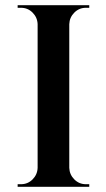

<svg xmlns="http://www.w3.org/2000/svg" viewBox="-20 -720 410 740"><path d="M247 -700V0H125V-700ZM128 -73V0H48V-10Q48 -10 54.5 -10Q61 -10 61 -10Q87 -10 105.5 -28.5Q124 -47 125 -73ZM128 -627H125Q124 -653 105.5 -671.5Q87 -690 61 -690Q61 -690 54.5 -690Q48 -690 48 -690V-700H128ZM244 -73H247Q248 -47 266.5 -28.5Q285 -10 311 -10Q311 -10 317 -10Q323 -10 324 -10V0H244ZM244 -627V-700H324V-690Q323 -690 317 -690Q311 -690 311 -690Q285 -690 266.5 -671.5Q248 -653 247 -627Z"/></svg>

Font: Cinzel SemiBold
Style: Regular
Weight: 600
Designer: Natanael Gama
Version: Version 2.000